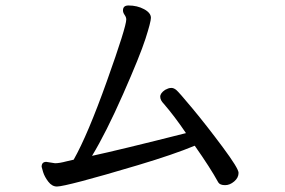

<svg xmlns="http://www.w3.org/2000/svg" viewBox="-20 -687 1040 701"><path d="M188 -6Q204 -6 278.5 -25.5Q353 -45 483.5 -84Q614 -123 691 -155Q748 -74 777 -21Q783 -11 802 -11Q819 -11 835 -24.5Q851 -38 851 -56Q851 -72 793 -150Q735 -228 683.5 -290Q632 -352 623 -359Q614 -366 606 -366Q599 -366 594 -364Q589 -362 583 -359Q565 -347 565 -334Q565 -321 578 -308Q617 -263 659 -201Q414 -139 316 -118Q367 -202 429 -342.5Q491 -483 511 -545Q531 -607 531 -622Q531 -640 506 -653.5Q481 -667 449 -667Q429 -667 429 -649Q429 -641 435 -632.5Q441 -624 441 -616Q441 -589 370.5 -391.5Q300 -194 249 -104L223 -98Q197 -91 181 -91L149 -96Q132 -96 132 -78Q132 -76 137.5 -58.5Q143 -41 156.5 -23.5Q170 -6 188 -6Z"/></svg>

Font: LXGW WenKai Mono TC
Style: Bold
Weight: 700
Designer: LXGW / Fontworks Inc.
Foundry: LXGW / Fontworks Inc.
Version: Version 1.330